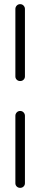

<svg xmlns="http://www.w3.org/2000/svg" viewBox="-20 -819 194 924"><path d="M77 -429Q67 -429 60.5 -435.5Q54 -442 54 -451V-776Q54 -785 60.5 -792Q67 -799 77 -799Q87 -799 93.5 -792Q100 -785 100 -776V-451Q100 -442 93.5 -435.5Q87 -429 77 -429ZM77 85Q67 85 60.5 78.5Q54 72 54 63V-262Q54 -271 60.5 -278Q67 -285 77 -285Q87 -285 93.5 -278Q100 -271 100 -262V63Q100 72 93.5 78.5Q87 85 77 85Z"/></svg>

Font: Kiwi Maru
Style: Regular
Weight: 400
Designer: Hiroki-Chan
Version: Version 1.100